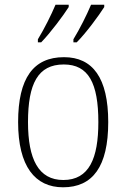

<svg xmlns="http://www.w3.org/2000/svg" viewBox="-20 -786 537 816"><path d="M292 -619V-606H306C346 -646 401 -721 423 -756V-766H367C348 -721 320 -665 292 -619ZM141 -619V-606H155C194 -646 250 -721 272 -756V-766H216C197 -721 169 -665 141 -619ZM248 10C374 10 440 -78 440 -267C440 -455 374 -543 252 -543C122 -543 57 -454 57 -267C57 -79 129 10 248 10ZM249 -21C144 -21 99 -109 99 -267C99 -430 141 -512 251 -512C356 -512 398 -433 398 -267C398 -113 359 -21 249 -21Z"/></svg>

Font: Noto Serif Bengali SemiCondensed ExtraLight
Style: Regular
Weight: 200
Width: 4
Designer: Juan Bruce, Universal Thirst, Indian Type Foundry and the Monotype Design Team.
Foundry: Monotype Imaging Inc.
Version: Version 2.003